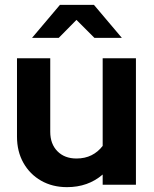

<svg xmlns="http://www.w3.org/2000/svg" viewBox="-20 -761 633 791"><path d="M256 10Q196 10 149.5 -16.5Q103 -43 76.5 -90Q50 -137 50 -198V-521H187V-218Q187 -168 216.5 -138Q246 -108 295 -108Q330 -108 357 -121.5Q384 -135 403 -160V-521H540V0H403V-42Q343 10 256 10ZM369 -605 295 -679 222 -605H112L227 -741H367L482 -605Z"/></svg>

Font: Red Hat Display
Style: Bold
Weight: 700
Designer: Pentagram, MCKL
Foundry: Pentagram, MCKL
Version: Version 1.023; ttfautohint (v1.8.3)